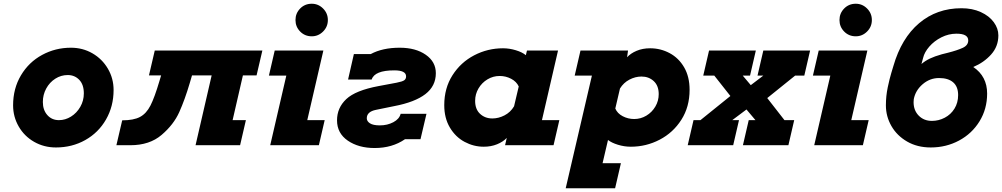

<svg xmlns="http://www.w3.org/2000/svg" viewBox="-20 -776 5355 1026"><path d="M359 -521Q422 -521 474 -491Q526 -461 556.5 -409Q587 -357 587 -295Q587 -208 546.5 -137.5Q506 -67 435.5 -27.5Q365 12 279 12Q215 12 162.5 -18Q110 -48 80 -100Q50 -152 50 -213Q50 -303 92 -373.5Q134 -444 205 -482.5Q276 -521 359 -521ZM295 -134Q329 -134 359.5 -153Q390 -172 409 -205Q428 -238 428 -277Q428 -324 403.5 -349.5Q379 -375 342 -375Q306 -375 275.5 -355.5Q245 -336 227 -303Q209 -270 209 -231Q209 -188 233 -161Q257 -134 295 -134Z M1006 -373 994 -332Q968 -244 938 -177Q908 -110 843.5 -55Q779 0 677 0H602L633 -133Q694 -133 728 -151Q762 -169 784 -212Q806 -255 832 -343L841 -373H776L807 -506H1382L1351 -373H1278L1223 -134H1294L1263 0H1025L1111 -373Z M1646 -756Q1681 -756 1706.5 -730.5Q1732 -705 1732 -669Q1732 -633 1706.5 -607.5Q1681 -582 1646 -582Q1609 -582 1584 -607.5Q1559 -633 1559 -669Q1559 -705 1584 -730.5Q1609 -756 1646 -756ZM1448 -506H1708L1622 -134H1715L1684 0H1424L1510 -372H1417Z M1840 -351 1871 -487H1961Q2024 -521 2116 -521Q2201 -521 2255 -483.5Q2309 -446 2309 -385Q2309 -316 2253 -273Q2197 -230 2087 -209L1989 -189Q1940 -179 1940 -144Q1940 -128 1957 -117Q1974 -106 2010 -106Q2050 -106 2082 -123Q2114 -140 2121 -168H2259L2227 -32H2144Q2076 15 1982 15Q1896 15 1838.5 -24.5Q1781 -64 1781 -133Q1781 -200 1830.5 -246.5Q1880 -293 2003 -316L2099 -334Q2130 -340 2140 -347Q2150 -354 2150 -368Q2150 -400 2087 -400Q1982 -400 1966 -351Z M2876 -134H2969L2938 0H2679L2688 -39Q2668 -18 2636 -5Q2604 8 2565 8Q2511 8 2462.5 -18Q2414 -44 2384 -94.5Q2354 -145 2354 -214Q2354 -305 2398 -374Q2442 -443 2514 -480.5Q2586 -518 2668 -518Q2702 -518 2736.5 -507.5Q2771 -497 2790 -481L2796 -506H2962ZM2727 -208 2752 -314Q2740 -340 2711.5 -355Q2683 -370 2650 -370Q2615 -370 2585 -352Q2555 -334 2537 -303.5Q2519 -273 2519 -237Q2519 -192 2545.5 -167.5Q2572 -143 2611 -143Q2644 -143 2676 -159.5Q2708 -176 2727 -208Z M3336 -506 3331 -470Q3350 -491 3382 -504.5Q3414 -518 3454 -518Q3510 -518 3558.5 -492Q3607 -466 3636 -416Q3665 -366 3665 -296Q3665 -205 3621 -136Q3577 -67 3505 -29.5Q3433 8 3351 8Q3316 8 3282 -2.5Q3248 -13 3229 -28L3200 96H3298L3267 230H3003L3143 -372H3051L3082 -506ZM3293 -303 3268 -196Q3279 -170 3307.5 -155Q3336 -140 3369 -140Q3404 -140 3434 -158Q3464 -176 3482 -206.5Q3500 -237 3500 -273Q3500 -318 3473.5 -342.5Q3447 -367 3408 -367Q3375 -367 3343.5 -350.5Q3312 -334 3293 -303Z M3981 -134H4017L3969 -191L3893 -134H3929L3898 0H3655L3686 -134H3723L3883 -263L3797 -372H3738L3769 -506H4019L3988 -372H3949L3992 -321L4059 -372H4028L4059 -506H4309L4278 -372H4229L4080 -252L4172 -134H4224L4193 0H3950Z M4553 -756Q4588 -756 4613.5 -730.5Q4639 -705 4639 -669Q4639 -633 4613.5 -607.5Q4588 -582 4553 -582Q4516 -582 4491 -607.5Q4466 -633 4466 -669Q4466 -705 4491 -730.5Q4516 -756 4553 -756ZM4355 -506H4615L4529 -134H4622L4591 0H4331L4417 -372H4324Z M4714 -213Q4714 -263 4724 -310Q4734 -357 4743 -386.5Q4752 -416 4754 -423Q4797 -572 4891.5 -652Q4986 -732 5118 -732Q5176 -732 5221 -711.5Q5266 -691 5290.5 -657.5Q5315 -624 5315 -587Q5315 -528 5276.5 -485Q5238 -442 5181 -418Q5255 -368 5255 -276Q5255 -194 5214.5 -128Q5174 -62 5105 -25Q5036 12 4954 12Q4882 12 4827.5 -19.5Q4773 -51 4743.5 -102.5Q4714 -154 4714 -213ZM5013 -486 5045 -494Q5096 -507 5125 -520.5Q5154 -534 5154 -560Q5154 -596 5091 -596Q5049 -596 5010.5 -576.5Q4972 -557 4946 -527Q4920 -497 4913 -467L4904 -434Q4924 -451 4949 -463Q4974 -475 5013 -486ZM5100 -268Q5100 -313 5073.5 -336Q5047 -359 4998 -359Q4949 -359 4910.5 -326Q4872 -293 4863 -246Q4862 -239 4862 -230Q4862 -186 4889.5 -158Q4917 -130 4960 -130Q4996 -130 5028.5 -147Q5061 -164 5080.5 -195.5Q5100 -227 5100 -268Z"/></svg>

Font: Arvo
Style: Bold Italic
Weight: 700
Italic angle: -13°
Designer: Anton Koovit (Cyrillic Expansion: Cyreal)
Foundry: Anton Koovit, Yassin Baggar
Version: Version 3.000